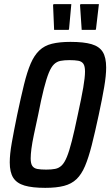

<svg xmlns="http://www.w3.org/2000/svg" viewBox="-20 -898 532 926"><path d="M198 8Q136 8 98.5 -3Q61 -14 44 -40.5Q27 -67 27 -115Q27 -154 37 -210.5Q47 -267 63 -345Q81 -430 96 -491Q111 -552 128 -591.5Q145 -631 169.5 -654.5Q194 -678 230.5 -687Q267 -696 320 -696Q384 -696 421.5 -685Q459 -674 475.5 -647.5Q492 -621 492 -572Q492 -534 482.5 -478Q473 -422 456 -343Q438 -259 422.5 -198Q407 -137 390 -97Q373 -57 349 -34Q325 -11 288.5 -1.5Q252 8 198 8ZM203 -80Q228 -80 246 -83.5Q264 -87 277.5 -100Q291 -113 302.5 -141Q314 -169 326.5 -218Q339 -267 355 -344Q373 -426 381.5 -475.5Q390 -525 390 -553Q390 -579 382 -590.5Q374 -602 357.5 -605Q341 -608 315 -608Q290 -608 272 -604.5Q254 -601 240.5 -588Q227 -575 215.5 -547Q204 -519 191.5 -470Q179 -421 164 -344Q152 -289 143.5 -248.5Q135 -208 131.5 -180.5Q128 -153 128 -134Q128 -109 136 -97.5Q144 -86 160.5 -83Q177 -80 203 -80ZM311 -754H241L236 -873L238 -878H324L313 -758ZM441 -754H374L366 -873L368 -878H457L443 -758Z"/></svg>

Font: Saira Condensed Medium
Style: Italic
Weight: 500
Width: 3
Italic angle: -12°
Designer: Hector Gatti with collaboration of the Omnibus-Type team
Foundry: Omnibus-Type
Version: Version 1.101